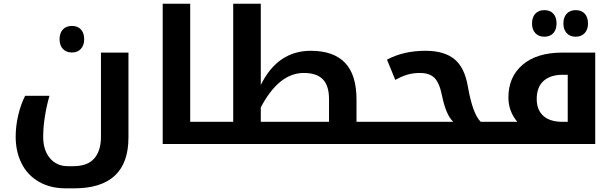

<svg xmlns="http://www.w3.org/2000/svg" viewBox="-20 -780 3329 1040"><path d="M336.9 240.2Q253.4 240.2 191.7 205.1Q129.9 169.9 97.4 106.2Q64.9 42.5 64.9 -40Q64.9 -96.7 78.6 -155.5Q92.3 -214.4 116.2 -261.2H248Q232.4 -207.5 223.1 -148.7Q213.9 -89.8 213.9 -39.1Q213.9 33.7 250.5 76.9Q287.1 120.1 347.2 120.1H377Q454.1 120.1 490.5 78.4Q526.9 36.6 526.9 -39.1V-495.1H675.8V-35.2Q675.8 240.2 380.9 240.2ZM370.1 -495.6Q338.9 -495.6 320.8 -514.9Q302.7 -534.2 302.7 -567.4Q302.7 -601.1 320.6 -620.4Q338.4 -639.6 370.1 -639.6Q400.4 -639.6 418.2 -620.6Q436 -601.6 436 -567.4Q436 -534.2 417.7 -514.9Q399.4 -495.6 370.1 -495.6Z M1135.3 -120.1Q1140.1 -120.1 1140.1 -116.2V-4.9Q1140.1 0 1135.3 0H861.3V-759.8H1010.3V-120.1Z M1125.5 0Q1120.6 0 1120.6 -4.9V-116.2Q1120.6 -120.1 1125.5 -120.1H1243.2V-759.8H1392.6V-319.8Q1483.9 -504.9 1663.6 -504.9Q1786.1 -504.9 1848.6 -440.2Q1911.1 -375.5 1911.1 -240.2V-120.1H2041.5Q2046.4 -120.1 2046.4 -116.2V-4.9Q2046.4 0 2041.5 0ZM1762.2 -120.1V-243.2Q1762.2 -315.9 1728.8 -350.3Q1695.3 -384.8 1625.5 -384.8Q1490.7 -384.8 1392.6 -198.2V-120.1Z M2031.2 0Q2026.4 0 2026.4 -4.9V-116.2Q2026.4 -120.1 2031.2 -120.1H2435.1Q2395.5 -157.2 2374 -263.2Q2360.4 -330.6 2333.7 -357.7Q2307.1 -384.8 2253.9 -384.8Q2218.8 -384.8 2188 -376Q2157.2 -367.2 2121.1 -347.2L2076.2 -457Q2165.5 -504.9 2285.2 -504.9Q2385.3 -504.9 2440.9 -460Q2496.6 -415 2514.2 -312Q2540 -163.1 2584 -120.1H2648.9Q2654.3 -120.1 2654.3 -116.2V-4.9Q2654.3 0 2648.9 0Z M3055.2 -120.1V-375H3028.8Q2961.4 -375 2924.3 -341.6Q2887.2 -308.1 2887.2 -244.1Q2887.2 -184.6 2923.1 -152.3Q2959 -120.1 3026.9 -120.1ZM2782.2 -120.1Q2733.9 -177.2 2733.9 -252Q2733.9 -363.8 2811 -429.4Q2888.2 -495.1 3025.9 -495.1H3204.1V0H2639.2Q2634.3 0 2634.3 -4.9V-116.2Q2634.3 -120.1 2639.2 -120.1ZM2928.7 -581.1Q2897.9 -581.1 2879.9 -600.3Q2861.8 -619.6 2861.8 -652.8Q2861.8 -686.5 2879.6 -705.8Q2897.5 -725.1 2928.7 -725.1Q2959.5 -725.1 2977.1 -706.1Q2994.6 -687 2994.6 -652.8Q2994.6 -618.7 2976.6 -599.9Q2958.5 -581.1 2928.7 -581.1ZM3098.6 -581.1Q3067.9 -581.1 3049.8 -600.3Q3031.7 -619.6 3031.7 -652.8Q3031.7 -686.5 3049.6 -705.8Q3067.4 -725.1 3098.6 -725.1Q3129.9 -725.1 3147.5 -705.8Q3165 -686.5 3165 -652.8Q3165 -619.6 3146.7 -600.3Q3128.4 -581.1 3098.6 -581.1Z"/></svg>

Font: Droid Arabic Kufi
Style: Bold
Weight: 700
Designer: Pascal Zoghbi
Foundry: Irfont.ir
Version: Version 1.00 February 28, 2013, initial release